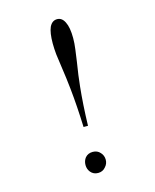

<svg xmlns="http://www.w3.org/2000/svg" viewBox="-112 -813 724 895"><g transform="rotate(-15 250.0 -365.0)"><path d="M260.7 -218.8Q263.7 -323.2 272.5 -406.2Q277.3 -455.1 288.1 -521.5Q293.9 -560.5 295.9 -578.1Q299.8 -606.4 299.8 -631.8Q299.8 -683.6 286.1 -710Q273.4 -736.3 250 -736.3Q225.6 -736.3 212.9 -710Q201.2 -683.6 201.2 -631.8Q201.2 -606.4 204.1 -578.1Q206.1 -560.5 211.9 -521.5Q221.7 -455.1 226.6 -406.2Q235.4 -323.2 239.3 -218.8ZM250 -95.7Q272.5 -95.7 286.1 -80.1Q299.8 -65.4 299.8 -44.9Q299.8 -25.4 286.1 -10.7Q272.5 5.9 250 5.9Q227.5 5.9 213.9 -10.7Q202.1 -25.4 202.1 -44.9Q202.1 -65.4 213.9 -80.1Q227.5 -95.7 250 -95.7Z"/></g></svg>

Font: BatangChe
Style: Regular
Weight: 400
Monospace: yes
Version: Version 2.21